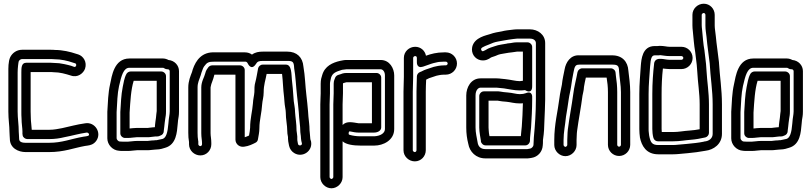

<svg xmlns="http://www.w3.org/2000/svg" viewBox="-20 -788 4369 1034"><path d="M273 -469C308 -469 344 -461 375 -450L385 -447C388 -446 392 -442 390 -434C388 -429 383 -426 379 -428C368 -432 358 -436 347 -438C340 -439 337 -441 325 -443C306 -447 291 -449 272 -449C262 -450 260 -450 254 -450H121C95 -450 95 -422 95 -398V-187C95 -174 95 -162 96 -151C96 -121 101 -99 101 -77C101 -73 100 -67 102 -59C104 -47 117 -39 127 -39H244C275 -39 302 -43 326 -49C368 -57 405 -68 446 -74C455 -75 463 -66 458 -59C456 -57 456 -56 444 -54L430 -52C360 -40 316 -19 244 -19H118C91 -19 83 -28 83 -41C83 -56 81 -69 81 -78C81 -117 75 -150 75 -187V-398C75 -420 79 -453 81 -458C83 -463 91 -470 99 -470H255C266 -470 267 -469 273 -469ZM145 -187V-398V-400H254C264 -400 263 -399 269 -399C303 -399 333 -390 362 -381C398 -368 429 -393 438 -418C450 -454 429 -486 401 -495L391 -498C359 -509 317 -519 275 -519C270 -520 261 -520 255 -520H99C69 -520 46 -502 35 -480C24 -456 25 -421 25 -398V-187C25 -144 31 -111 31 -78C31 -63 33 -50 33 -41C33 10 79 31 118 31H244C326 31 376 9 438 -2L452 -4C466 -6 484 -10 498 -29C530 -73 491 -133 439 -124C394 -118 353 -106 315 -98C293 -94 272 -89 244 -89H151C150 -111 146 -134 146 -152C146 -162 145 -173 145 -187Z M624 -26C618 -26 608 -36 608 -43V-184C611 -235 612 -284 621 -324C634 -381 645 -423 677 -423H858C859 -423 860 -423 865 -420C869 -417 876 -415 880 -415H884C889 -415 894 -410 894 -405V-188C893 -165 891 -165 889 -146L887 -124C883 -72 874 -46 856 -40C841 -37 830 -34 823 -33C818 -33 814 -33 809 -32C794 -32 781 -29 775 -29H718C699 -29 679 -25 668 -25H645C631 -25 631 -26 624 -26ZM824 17C842 17 860 11 869 8C930 -9 933 -76 937 -120L939 -141C941 -155 944 -165 944 -187V-405C944 -436 920 -462 887 -465C880 -469 869 -473 858 -473H677C593 -473 582 -376 573 -335C562 -287 561 -235 558 -186V-185V-43C558 -9 586 22 622 24C628 25 637 25 645 25H668C687 25 707 21 718 21H775C790 21 803 18 811 18C816 18 818 17 824 17ZM822 -53C837 -53 841 -57 841 -57C856 -61 862 -72 862 -82V-84C865 -101 865 -113 867 -127L870 -149C872 -163 874 -168 874 -189V-378C874 -393 860 -403 849 -403H683C674 -403 665 -397 661 -390C648 -366 646 -341 641 -320C632 -275 631 -230 628 -185V-183V-70C628 -55 642 -45 653 -45H668C686 -45 705 -49 716 -49H775C777 -49 786 -49 790 -50L807 -52C813 -53 817 -53 822 -53ZM700 -353H824V-190C823 -176 821 -173 820 -154L817 -133C815 -120 815 -112 814 -103C811 -103 808 -103 801 -102L783 -100C780 -100 780 -99 775 -99H716C702 -99 690 -97 678 -96V-182C682 -243 685 -305 700 -353Z M1601 -42C1601 -36 1604 -22 1606 -16C1608 -3 1588 -1 1585 -12L1583 -22C1581 -30 1581 -36 1581 -41V-53C1581 -61 1578 -73 1577 -85C1577 -122 1571 -153 1569 -184C1569 -208 1563 -230 1562 -243L1560 -269C1558 -295 1556 -329 1552 -358C1549 -386 1552 -440 1520 -440H1395C1382 -440 1372 -430 1370 -420C1365 -394 1361 -367 1355 -345C1350 -329 1350 -309 1350 -292C1349 -274 1343 -254 1342 -230C1339 -189 1327 -149 1327 -100C1326 -85 1324 -73 1321 -58C1312 -54 1305 -51 1298 -49V-411C1298 -426 1284 -436 1273 -436H1122C1114 -436 1106 -431 1102 -426C1096 -418 1089 -409 1085 -392C1081 -374 1064 -349 1064 -317V-71C1064 -47 1068 -33 1068 -18V-11C1068 -5 1063 -1 1059 -1C1053 -1 1048 -7 1048 -11V-26C1048 -28 1047 -31 1047 -32C1045 -42 1044 -57 1044 -73V-317C1044 -343 1053 -359 1061 -383L1065 -397C1072 -415 1073 -421 1079 -430C1095 -452 1102 -456 1137 -456H1299C1306 -456 1310 -455 1315 -445C1315 -445 1333 -405 1358 -443C1366 -456 1372 -460 1396 -460H1527C1557 -460 1562 -455 1564 -425V-422C1572 -378 1574 -322 1580 -270C1583 -242 1587 -211 1589 -184L1591 -156C1593 -128 1597 -109 1597 -87C1597 -72 1600 -60 1600 -56C1600 -50 1601 -50 1601 -42ZM1647 -87C1647 -115 1643 -136 1641 -160L1639 -188C1637 -217 1633 -248 1630 -276C1624 -325 1623 -379 1614 -430C1610 -479 1579 -510 1527 -510H1396C1374 -510 1355 -507 1337 -494C1326 -502 1313 -506 1299 -506H1138C1068 -510 1035 -464 1018 -414L1014 -400C1006 -379 994 -352 994 -317V-73C994 -56 995 -39 998 -23V-11C998 23 1027 49 1059 49C1093 49 1118 21 1118 -11V-18C1118 -41 1114 -55 1114 -71V-317C1114 -320 1116 -325 1118 -335C1120 -343 1128 -359 1133 -380C1133 -382 1134 -384 1135 -386H1248V-36C1248 -24 1254 -12 1264 -5C1275 3 1286 3 1295 2C1320 -1 1341 -12 1355 -19C1362 -22 1368 -29 1369 -37C1372 -56 1377 -75 1377 -99C1377 -141 1389 -178 1392 -228C1393 -245 1400 -265 1400 -291C1400 -332 1410 -356 1416 -390H1499C1504 -349 1504 -311 1510 -264L1512 -239C1513 -220 1519 -196 1519 -183C1519 -145 1527 -114 1527 -83C1527 -74 1528 -64 1531 -50V-41C1531 -32 1533 -22 1535 -12L1537 -2C1541 15 1551 28 1564 36C1608 64 1666 26 1655 -27C1654 -32 1651 -36 1651 -42C1651 -53 1647 -79 1647 -87Z M1825 -115V-226C1825 -239 1827 -271 1827 -286V-337L1828 -340C1836 -342 1843 -345 1846 -345H1983V-124H1912C1878 -129 1848 -138 1825 -115ZM1920 -4H1997C2043 -4 2103 -32 2103 -93V-382C2103 -419 2079 -465 2030 -465H1845C1833 -465 1822 -462 1811 -460C1772 -451 1729 -433 1715 -383C1712 -374 1707 -359 1707 -337V-285C1707 -274 1705 -242 1705 -226V166C1705 198 1733 226 1765 226C1797 226 1825 198 1825 166V-27C1844 -9 1885 -4 1920 -4ZM2033 -102V-370C2033 -385 2019 -395 2008 -395H1846C1829 -395 1818 -390 1813 -388L1800 -384C1792 -381 1786 -374 1784 -367C1783 -364 1777 -353 1777 -337V-286C1777 -275 1775 -241 1775 -226V166C1775 170 1769 176 1765 176C1761 176 1755 170 1755 166V-226C1755 -238 1757 -270 1757 -285V-337C1757 -346 1760 -355 1763 -370C1771 -394 1786 -401 1822 -412C1829 -413 1836 -414 1846 -415H2030C2041 -415 2053 -403 2053 -382V-93C2053 -72 2031 -56 1996 -54H1920C1901 -54 1880 -57 1866 -61C1860 -63 1856 -62 1858 -74C1860 -81 1861 -81 1867 -80C1881 -77 1896 -74 1910 -74H1994C2014 -74 2033 -84 2033 -102Z M2371 -456H2381C2386 -456 2391 -451 2391 -446C2391 -441 2386 -436 2381 -436H2371C2351 -436 2326 -431 2316 -428L2274 -414C2259 -409 2252 -403 2242 -400C2231 -396 2225 -385 2225 -376V-374C2225 -352 2223 -321 2223 -295V21C2223 27 2218 31 2214 31C2208 31 2203 25 2203 21V-294C2203 -318 2205 -349 2205 -374V-476C2205 -481 2210 -486 2216 -486C2221 -486 2225 -483 2225 -476V-453C2225 -451 2224 -418 2258 -429C2278 -435 2298 -444 2314 -448C2331 -452 2342 -455 2352 -455C2359 -455 2361 -456 2371 -456ZM2371 -386H2381C2414 -386 2441 -413 2441 -446C2441 -479 2414 -506 2381 -506H2371C2332 -506 2302 -498 2274 -488C2269 -515 2246 -536 2216 -536C2184 -536 2155 -511 2155 -476V-374C2155 -351 2153 -320 2153 -294V21C2153 55 2182 81 2214 81C2248 81 2273 53 2273 21V-295C2273 -314 2274 -337 2275 -359C2280 -361 2284 -364 2291 -367L2330 -380C2341 -382 2351 -385 2356 -385C2362 -385 2363 -386 2371 -386Z M2570 -29C2570 -29 2568 -22 2578 -12C2583 -7 2590 -5 2596 -5H2809C2824 -5 2834 -19 2834 -30C2834 -53 2838 -75 2840 -102C2843 -148 2846 -203 2846 -253V-263C2846 -263 2850 -302 2811 -286C2803 -283 2793 -281 2779 -281C2760 -281 2741 -288 2714 -290C2703 -291 2698 -291 2693 -292L2673 -295C2663 -297 2660 -296 2655 -296H2586C2571 -296 2561 -282 2561 -271V-101C2561 -76 2568 -43 2570 -29ZM2611 -101V-246H2655C2661 -246 2662 -246 2665 -245L2685 -242C2695 -241 2701 -241 2708 -240C2729 -238 2750 -231 2779 -231C2785 -231 2789 -231 2796 -232C2795 -191 2793 -144 2790 -106C2789 -90 2786 -74 2785 -55H2616C2614 -66 2612 -77 2612 -85C2612 -91 2611 -93 2611 -101ZM2853 -7C2853 0 2843 11 2836 12C2830 13 2824 14 2820 15H2594C2569 15 2555 1 2552 -22C2548 -47 2541 -72 2541 -101V-274C2541 -303 2556 -316 2568 -316H2654C2659 -316 2665 -315 2674 -314L2694 -312C2718 -309 2747 -301 2779 -301C2805 -301 2806 -304 2809 -302C2809 -302 2846 -277 2846 -324V-535C2846 -550 2832 -560 2821 -560H2764C2748 -560 2738 -557 2730 -556L2712 -554C2711 -554 2710 -553 2709 -553C2691 -549 2668 -548 2644 -539C2634 -535 2613 -531 2594 -518C2583 -512 2580 -512 2579 -512C2575 -513 2570 -518 2571 -525C2574 -536 2603 -543 2637 -558C2651 -563 2671 -566 2693 -570C2706 -572 2726 -576 2745 -578C2752 -579 2759 -580 2764 -580H2834C2856 -580 2866 -568 2866 -556V-252C2866 -183 2861 -111 2855 -48C2854 -38 2854 -32 2854 -27C2854 -19 2853 -13 2853 -7ZM2779 -351C2757 -351 2730 -359 2700 -362L2680 -364C2673 -365 2663 -366 2654 -366H2568C2516 -366 2491 -317 2491 -274V-101C2491 -68 2495 -41 2502 -13C2509 29 2543 65 2594 65H2822C2830 65 2835 63 2844 62C2875 57 2901 31 2903 -5C2904 -13 2904 -21 2904 -27C2904 -32 2904 -36 2905 -41C2910 -74 2911 -101 2912 -139C2913 -171 2916 -216 2916 -252V-556C2916 -602 2876 -630 2834 -630H2764C2755 -630 2748 -629 2739 -628C2723 -626 2700 -624 2682 -619C2664 -616 2640 -612 2618 -604C2602 -598 2535 -588 2523 -535C2516 -500 2537 -471 2567 -464C2594 -458 2614 -471 2622 -477C2627 -481 2642 -483 2663 -493C2676 -498 2695 -499 2719 -504L2736 -506C2750 -507 2758 -510 2764 -510H2796V-353C2790 -352 2783 -351 2779 -351Z M3035 -7C3035 -3 3029 3 3025 3C3021 3 3015 -3 3015 -7V-34C3015 -76 3024 -116 3028 -159C3033 -193 3039 -221 3043 -255C3046 -277 3053 -302 3056 -325C3059 -347 3063 -372 3068 -396C3069 -400 3070 -403 3071 -410C3076 -436 3084 -440 3101 -440H3277C3307 -440 3313 -434 3314 -405C3316 -369 3324 -329 3324 -292V-8C3324 -3 3319 2 3314 2C3309 2 3304 -3 3304 -8V-292C3304 -323 3301 -353 3297 -378L3295 -397C3294 -410 3282 -420 3270 -420H3115C3103 -420 3092 -410 3090 -399C3084 -364 3072 -322 3067 -280C3059 -219 3046 -155 3038 -90C3037 -81 3036 -69 3036 -59C3035 -47 3035 -39 3035 -34ZM3086 -58C3086 -67 3087 -75 3088 -84C3096 -145 3109 -209 3117 -273C3119 -286 3124 -299 3125 -320C3127 -334 3131 -352 3135 -370H3247C3251 -346 3254 -320 3254 -292V-8C3254 25 3281 52 3314 52C3347 52 3374 25 3374 -8V-292C3374 -333 3368 -373 3364 -408C3361 -456 3331 -490 3277 -490H3102C3051 -494 3027 -450 3021 -416C3016 -389 3009 -363 3006 -332C3003 -315 2996 -287 2993 -261C2984 -188 2965 -119 2965 -34V-7C2965 25 2993 53 3025 53C3057 53 3085 25 3085 -7V-34C3085 -39 3086 -48 3086 -58Z M3541 -471H3538C3535 -471 3529 -472 3520 -469C3510 -466 3504 -456 3503 -448C3497 -396 3493 -341 3493 -282V-93C3493 -79 3495 -60 3498 -49C3502 -32 3514 -27 3523 -27H3605C3642 -27 3669 -33 3698 -35C3726 -37 3753 -42 3779 -48C3790 -51 3798 -62 3798 -72V-226C3798 -291 3788 -350 3785 -405C3784 -431 3781 -457 3778 -480L3774 -514V-515C3767 -552 3765 -588 3761 -628C3760 -637 3759 -645 3759 -652V-708C3759 -712 3764 -718 3770 -718C3774 -718 3779 -714 3779 -708V-651C3779 -627 3783 -608 3785 -589C3789 -541 3797 -491 3802 -447C3806 -371 3818 -301 3818 -226V-67C3818 -44 3800 -28 3773 -26C3772 -26 3771 -25 3770 -25C3743 -19 3709 -16 3679 -13L3657 -11C3638 -10 3622 -7 3605 -7H3525C3491 -7 3483 -21 3476 -58L3474 -75C3473 -81 3473 -86 3473 -93V-282C3473 -336 3478 -379 3481 -430C3484 -475 3490 -490 3506 -490H3521C3525 -490 3531 -490 3536 -491C3550 -490 3563 -486 3586 -486H3650C3655 -486 3660 -481 3660 -476C3660 -471 3655 -466 3650 -466H3586C3569 -466 3553 -471 3541 -471ZM3521 -540H3506C3438 -540 3434 -467 3431 -434C3428 -383 3423 -340 3423 -282V-93C3423 -86 3423 -80 3424 -69L3426 -51V-49C3435 -3 3460 43 3525 43H3605C3627 43 3646 40 3661 39L3683 37C3714 34 3748 30 3779 24C3823 19 3868 -12 3868 -67V-226C3868 -307 3856 -378 3852 -450V-452C3847 -500 3839 -547 3835 -593C3833 -616 3829 -633 3829 -651V-708C3829 -740 3804 -768 3770 -768C3738 -768 3709 -742 3709 -708V-652C3709 -641 3710 -631 3711 -622C3715 -584 3717 -548 3724 -507L3728 -474C3731 -451 3734 -427 3735 -403C3738 -344 3748 -285 3748 -226V-92C3731 -89 3712 -86 3694 -85C3661 -83 3636 -77 3605 -77H3544C3544 -81 3543 -87 3543 -93V-282C3543 -330 3545 -374 3550 -419C3560 -418 3575 -416 3586 -416H3650C3683 -416 3710 -443 3710 -476C3710 -509 3683 -536 3650 -536H3586C3571 -536 3557 -541 3533 -541C3529 -541 3527 -540 3521 -540Z M3984 -26C3978 -26 3968 -36 3968 -43V-184C3971 -235 3972 -284 3981 -324C3994 -381 4005 -423 4037 -423H4218C4219 -423 4220 -423 4225 -420C4229 -417 4236 -415 4240 -415H4244C4249 -415 4254 -410 4254 -405V-188C4253 -165 4251 -165 4249 -146L4247 -124C4243 -72 4234 -46 4216 -40C4201 -37 4190 -34 4183 -33C4178 -33 4174 -33 4169 -32C4154 -32 4141 -29 4135 -29H4078C4059 -29 4039 -25 4028 -25H4005C3991 -25 3991 -26 3984 -26ZM4184 17C4202 17 4220 11 4229 8C4290 -9 4293 -76 4297 -120L4299 -141C4301 -155 4304 -165 4304 -187V-405C4304 -436 4280 -462 4247 -465C4240 -469 4229 -473 4218 -473H4037C3953 -473 3942 -376 3933 -335C3922 -287 3921 -235 3918 -186V-185V-43C3918 -9 3946 22 3982 24C3988 25 3997 25 4005 25H4028C4047 25 4067 21 4078 21H4135C4150 21 4163 18 4171 18C4176 18 4178 17 4184 17ZM4182 -53C4197 -53 4201 -57 4201 -57C4216 -61 4222 -72 4222 -82V-84C4225 -101 4225 -113 4227 -127L4230 -149C4232 -163 4234 -168 4234 -189V-378C4234 -393 4220 -403 4209 -403H4043C4034 -403 4025 -397 4021 -390C4008 -366 4006 -341 4001 -320C3992 -275 3991 -230 3988 -185V-183V-70C3988 -55 4002 -45 4013 -45H4028C4046 -45 4065 -49 4076 -49H4135C4137 -49 4146 -49 4150 -50L4167 -52C4173 -53 4177 -53 4182 -53ZM4060 -353H4184V-190C4183 -176 4181 -173 4180 -154L4177 -133C4175 -120 4175 -112 4174 -103C4171 -103 4168 -103 4161 -102L4143 -100C4140 -100 4140 -99 4135 -99H4076C4062 -99 4050 -97 4038 -96V-182C4042 -243 4045 -305 4060 -353Z"/></svg>

Font: Electronic
Style: Outline
Weight: 700
Version: Version 1.011